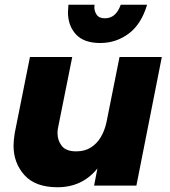

<svg xmlns="http://www.w3.org/2000/svg" viewBox="-20 -781 717 808"><path d="M222 7Q129 7 83 -44Q37 -95 37 -168Q37 -189 42 -221L106 -541H284L225 -247Q222 -234 222 -221Q222 -190 240 -167Q258 -144 301 -144Q336.5 -144 362.2 -160.2Q388 -176.5 404.2 -204Q420.5 -231.5 428 -266L483 -541H661L554 0H376L390 -72Q326 7 222 7ZM402 -600Q333 -600 299.5 -636.5Q266 -673 266 -730L268 -761H378L377 -751Q377 -733.5 387 -718.8Q397 -704 422 -704Q468 -704 488 -761H599Q574.5 -678.5 521.2 -639.2Q468 -600 402 -600Z"/></svg>

Font: Argentum Novus
Style: Bold Italic
Weight: 700
Designer: Julieta Ulanovsky (font) & Cristiano Sobral (main changes)
Foundry: Julieta Ulanovsky (font) & Cristiano Sobral (main changes)
Version: Version 3.00;November 27, 2020;FontCreator 13.0.0.2655 64-bi